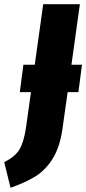

<svg xmlns="http://www.w3.org/2000/svg" viewBox="-84 -715 409 911"><path d="M288 -278H237L212 -101Q199 -13 164 41Q129 95 81.5 123.5Q34 152 -34 176L-64 54Q-12 29 9 -7Q30 -43 40 -114L63 -278H10L27 -408H81L121 -695H295L255 -408H305Z"/></svg>

Font: Fira Sans Extra Condensed ExtraBold
Style: Italic
Weight: 800
Width: 3
Italic angle: -8°
Designer: Carrois Corporate & Edenspiekermann AG
Foundry: Carrois Corporate GbR & Edenspiekermann AG
Version: Version 4.203